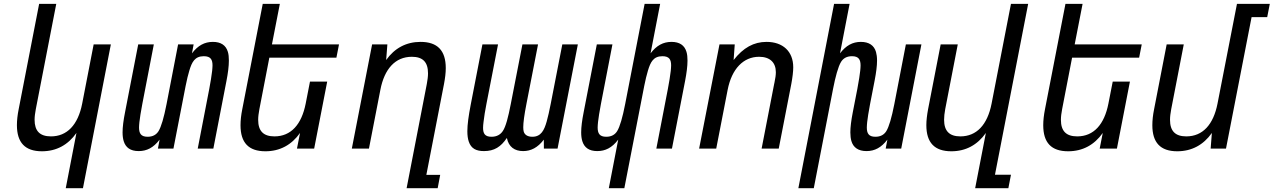

<svg xmlns="http://www.w3.org/2000/svg" viewBox="-20 -780 6686 1008"><path d="M325.2 208H415.5L562 -546.9H471.7L411.6 -236.8C389.6 -123 331.1 -64 247.6 -64C188.5 -64 161.6 -92.8 161.6 -151.4C161.6 -167.5 164.1 -186 168 -207L275.4 -759.8H185.5L78.1 -207C71.8 -175.8 68.8 -147.5 68.8 -123C68.8 -31.7 111.3 14.2 200.2 14.2C275.9 14.2 336.9 -19 381.3 -82Z M708 13.2C750 13.2 785.2 -3.9 817.9 -46.9L809.1 0H890.6L954.6 -329.1C960.9 -361.8 967.8 -388.7 974.1 -409.7C987.3 -453.6 1002.4 -484.9 1049.8 -484.9C1085.9 -484.9 1095.7 -467.3 1095.7 -436.5C1095.7 -428.2 1094.7 -418.5 1093.8 -408.2C1090.8 -382.3 1085.4 -348.6 1078.6 -313L1018.1 0H1100.1L1168.9 -355C1176.8 -395.5 1181.6 -432.1 1181.6 -461.9C1181.6 -479.5 1180.2 -495.1 1176.3 -507.8C1166 -542.5 1139.6 -560.1 1097.7 -560.1C1053.7 -560.1 1019 -541 987.8 -500L996.6 -546.9H915L854.5 -233.9C840.3 -161.1 826.2 -114.3 812.5 -91.8C800.8 -72.8 782.2 -62 754.9 -62C719.7 -62 710 -80.1 710 -110.8C710 -119.1 710.9 -128.9 711.9 -139.2C714.4 -160.6 719.2 -193.4 727.1 -233.9L787.6 -546.9H705.6L636.7 -191.9C627.9 -147.5 623.5 -112.8 623.5 -85C623.5 -66.9 625.5 -51.8 629.4 -39.1C639.6 -5.4 664.6 13.2 708 13.2Z M1373.5 14.2C1449.2 14.2 1510.7 -19 1555.2 -82L1539.1 0H1629.4L1697.8 -351.6H1607.4L1585 -236.8C1563.5 -126.5 1507.8 -64 1420.9 -64C1363.3 -64 1335.4 -91.8 1335.4 -150.9C1335.4 -167.5 1337.9 -186 1341.8 -207L1394 -477.1H1746.1L1759.8 -546.9H1407.7L1449.2 -759.8H1359.4L1252 -207C1245.6 -175.3 1242.7 -147.5 1242.7 -122.6C1242.7 -31.2 1284.7 14.2 1373.5 14.2Z M2114.7 208H2277.8L2291 138.2H2218.3L2311 -338.9C2316.9 -370.1 2320.3 -397.9 2320.3 -422.4C2320.3 -515.1 2276.4 -560.1 2188 -560.1C2113.3 -560.1 2051.8 -527.8 2007.3 -464.8L2013.7 -546.9H1933.6L1827.1 0H1917L1977.1 -309.1C1998 -417.5 2054.7 -481.9 2142.1 -481.9C2199.2 -481.9 2227.1 -454.6 2227.1 -395C2227.1 -378.9 2224.6 -359.9 2220.7 -338.9Z M2521 13.2C2574.7 13.2 2609.4 -8.8 2641.1 -55.7C2650.4 -8.3 2682.1 13.2 2726.6 13.2C2767.1 13.2 2803.2 -4.9 2835 -46.9L2835.4 0H2907.2L3013.7 -546.9H2932.1L2871.1 -233.9C2863.8 -196.3 2856.9 -166.5 2850.1 -142.1C2837.4 -97.2 2820.8 -62 2774.9 -62C2748 -62 2733.9 -73.7 2729.5 -89.4C2728 -94.7 2727.1 -102.1 2727.1 -111.8C2727.1 -136.2 2732.4 -176.3 2743.7 -233.9L2804.7 -546.9H2722.7L2661.6 -233.9C2647.9 -163.6 2635.3 -114.7 2619.6 -91.8C2606.9 -72.8 2587.4 -62 2560.1 -62C2525.4 -62 2516.1 -79.6 2516.1 -108.9C2516.1 -118.2 2517.1 -128.4 2518.6 -140.1C2522 -170.4 2526.4 -195.3 2533.7 -233.9L2594.7 -546.9H2512.7L2451.2 -230C2439.9 -170.9 2433.6 -126 2433.6 -91.3C2433.6 -69.3 2436 -51.8 2440.9 -37.1C2453.6 1 2481 13.2 2521 13.2Z M3176.3 208H3257.8L3362.3 -329.1C3368.2 -359.4 3375 -387.2 3381.8 -409.7C3395 -453.6 3410.2 -484.9 3457.5 -484.9C3493.7 -484.9 3503.4 -467.3 3503.4 -436.5C3503.4 -428.2 3502.4 -418.5 3501.5 -408.2C3498.5 -382.3 3493.2 -348.6 3486.3 -313L3425.8 0H3507.8L3576.7 -355C3584.5 -395.5 3589.4 -432.1 3589.4 -461.9C3589.4 -479.5 3587.9 -495.1 3584 -507.8C3573.7 -542.5 3547.4 -560.1 3505.4 -560.1C3461.4 -560.1 3426.8 -541 3395.5 -500L3445.8 -759.8H3364.3L3262.2 -233.9C3248.5 -163.6 3234.4 -114.7 3220.2 -91.8C3208.5 -72.8 3189.9 -62 3162.6 -62C3127.4 -62 3117.7 -80.1 3117.7 -110.8C3117.7 -119.1 3118.7 -128.9 3119.6 -139.2C3122.1 -160.6 3127 -193.4 3134.8 -233.9L3195.3 -546.9H3113.3L3044.4 -191.9C3035.6 -147.5 3031.2 -112.8 3031.2 -85C3031.2 -66.9 3033.2 -51.8 3037.1 -39.1C3047.4 -5.4 3072.3 13.2 3115.7 13.2C3157.7 13.2 3192.9 -3.9 3225.6 -46.9Z M3650.4 0H3740.2L3800.3 -309.1C3821.8 -418.5 3882.8 -481.9 3965.3 -481.9C4022 -481.9 4053.2 -452.1 4053.2 -400.9C4053.2 -386.7 4050.8 -369.1 4045.9 -346.2C4045.4 -342.8 4044.9 -340.8 4044.4 -339.4L3978.5 0H4068.4L4134.3 -338.9C4140.6 -372.6 4144.5 -404.3 4144.5 -426.8C4144.5 -510.3 4089.8 -560.1 4004.4 -560.1C3937.5 -560.1 3882.3 -529.8 3831.5 -464.8L3837.4 -546.9H3757.3Z M4171.4 208H4252.4L4353.5 -313C4365.7 -376 4380.4 -430.7 4395.5 -455.1C4407.2 -474.1 4425.8 -484.9 4453.1 -484.9C4488.3 -484.9 4498 -466.8 4498 -436.5C4498 -427.7 4497.1 -418.5 4496.1 -408.2C4494.1 -391.1 4489.3 -355.5 4481 -313L4457 -189.9C4448.7 -147 4444.3 -112.3 4444.3 -85C4444.3 -66.9 4446.3 -52.2 4449.7 -40C4459.5 -5.4 4486.3 13.2 4529.3 13.2C4572.8 13.2 4607.4 -5.9 4638.7 -46.9L4629.9 0H4711.4L4817.4 -546.9H4735.8L4675.3 -233.9C4661.1 -161.1 4647 -114.3 4633.3 -91.8C4621.6 -72.8 4603 -62 4575.7 -62C4540.5 -62 4530.8 -80.1 4530.8 -110.8C4530.8 -119.1 4531.7 -128.9 4532.7 -139.2C4534.7 -156.7 4540 -194.3 4547.9 -233.9L4571.8 -356.9C4580.1 -399.9 4584.5 -434.6 4584.5 -461.9C4584.5 -480 4582.5 -494.6 4579.1 -506.8C4569.3 -541.5 4542.5 -560.1 4499.5 -560.1C4456.1 -560.1 4421.4 -541 4390.1 -500L4440.4 -759.8H4358.9Z M5099.6 208H5273.9L5287.6 137.2H5203.6L5377.9 -759.8H5287.6L5186 -236.8C5164.1 -123.5 5106 -64 5022 -64C4964.4 -64 4936.5 -91.8 4936.5 -151.4C4936.5 -167.5 4938.5 -186 4942.4 -207L5008.3 -546.9H4918.5L4852.5 -207C4846.7 -175.8 4843.3 -147.5 4843.3 -123C4843.3 -31.2 4886.2 14.2 4974.6 14.2C5050.3 14.2 5111.3 -19 5155.8 -82Z M5587.9 14.2C5663.6 14.2 5725.1 -19 5769.5 -82L5753.4 0H5843.8L5912.1 -351.6H5821.8L5799.3 -236.8C5777.8 -126.5 5722.2 -64 5635.3 -64C5577.6 -64 5549.8 -91.8 5549.8 -150.9C5549.8 -167.5 5552.2 -186 5556.2 -207L5608.4 -477.1H5960.4L5974.1 -546.9H5622.1L5663.6 -759.8H5573.7L5466.3 -207C5460 -175.3 5457 -147.5 5457 -122.6C5457 -31.2 5499 14.2 5587.9 14.2Z M6160.6 14.2C6236.3 14.2 6297.9 -19 6342.3 -82L6335.9 0H6416.5L6550.8 -689.9H6632.8L6646.5 -759.8H6474.1L6372.1 -236.8C6350.6 -126 6294.4 -64 6208 -64C6150.4 -64 6122.6 -91.8 6122.6 -150.9C6122.6 -167.5 6125 -186 6128.9 -207L6194.8 -546.9H6105L6039.1 -207C6032.7 -175.8 6029.8 -147.5 6029.8 -122.6C6029.8 -32.2 6071.3 14.2 6160.6 14.2Z"/></svg>

Font: Hack
Style: Oblique
Weight: 400
Italic angle: -12°
Monospace: yes
Designer: Christopher Simpkins
Foundry: Christopher Simpkins
Version: Version 2.010